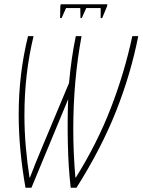

<svg xmlns="http://www.w3.org/2000/svg" viewBox="-20 -884 671 904"><path d="M100 0H128L301 -417Q297 -319 299.5 -206Q302 -93 313 0H340Q457 -185 526.5 -360.5Q596 -536 631 -714H603Q566 -541 501.5 -374.5Q437 -208 337 -48H335Q330 -105 327.5 -162Q325 -219 325 -277Q325 -504 364 -714H337Q316 -615 305 -493L178 -190Q160 -148 146.5 -113.5Q133 -79 121 -48H119Q108 -118 101.5 -192.5Q95 -267 95 -342Q95 -536 138 -714H112Q68 -536 68 -345Q68 -263 76 -177Q84 -91 100 0ZM263 -799 264 -854 266 -864H486L484 -854L461 -799H454V-846H386L365 -799H359L358 -846H291L270 -799Z"/></svg>

Font: Noto Sans Display Condensed Thin
Style: Italic
Weight: 250
Width: 3
Italic angle: -12°
Designer: Monotype Design Team
Foundry: Monotype Imaging Inc.
Version: Version 1.900